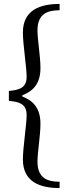

<svg xmlns="http://www.w3.org/2000/svg" viewBox="-20 -756 367 973"><path d="M25 -245C72 -240 115 -233 115 -173C115 -126 96 -8 96 52C96 167 184 197 282 197V165C225 165 170 150 170 64C170 13 185 -68 185 -129C185 -212 144 -247 93 -267V-273C144 -293 185 -328 185 -411C185 -472 170 -552 170 -603C170 -689 225 -704 282 -704V-736C184 -736 96 -706 96 -591C96 -531 115 -414 115 -367C115 -307 72 -300 25 -295Z"/></svg>

Font: STIX Two Math
Style: Regular
Weight: 400
Designer: Ross Mills, John Hudson & Paul Hanslow, Tiro Typeworks Ltd; with portions MicroPress Inc., with additions and correction
Foundry: Tiro Typeworks Ltd
Version: Version 2.02 b142